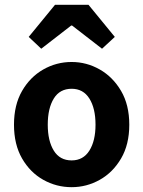

<svg xmlns="http://www.w3.org/2000/svg" viewBox="-20 -764 593 796"><path d="M277 12Q214 12 159.5 -18.5Q105 -49 71.5 -107Q38 -165 38 -247Q38 -329 71.5 -387Q105 -445 159.5 -476Q214 -507 277 -507Q339 -507 393.5 -476Q448 -445 482 -387Q516 -329 516 -247Q516 -165 482 -107Q448 -49 393.5 -18.5Q339 12 277 12ZM277 -99Q325 -99 350.5 -139.5Q376 -180 376 -247Q376 -315 350.5 -355.5Q325 -396 277 -396Q228 -396 203 -355.5Q178 -315 178 -247Q178 -180 203 -139.5Q228 -99 277 -99ZM151 -562 99 -611 208 -744H347L456 -611L403 -562L279 -658H275Z"/></svg>

Font: Assistant
Style: Bold
Weight: 700
Designer: Hebrew By Ben Nathan, Latin by Paul Hunt
Version: Version 3.000